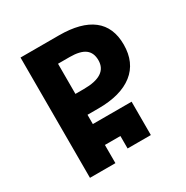

<svg xmlns="http://www.w3.org/2000/svg" viewBox="-164 -850 956 987"><g transform="rotate(-30 314.0 -357.0)"><path d="M90 -714H318Q449 -714 516 -662Q583 -610 583 -507Q583 -400 511 -343.5Q439 -287 306 -287H241V-232H471V-34H333V-108H241V0H90ZM291 -411Q430 -411 430 -502Q430 -547 401 -568.5Q372 -590 310 -590H241V-411Z"/></g></svg>

Font: Noto Sans Georgian
Style: Regular
Weight: 600
Designer: Monotype Design team
Foundry: Monotype Imaging Inc.
Version: Version 1.000